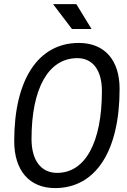

<svg xmlns="http://www.w3.org/2000/svg" viewBox="-20 -914 626 943"><path d="M250.5 9.8C449.7 9.8 567.4 -171.4 567.4 -477.5C567.4 -619.6 493.2 -703.1 367.2 -703.1C168 -703.1 49.8 -523.9 49.8 -221.2C49.8 -76.2 124.5 9.8 250.5 9.8ZM260.3 -64.9C181.6 -64.9 134.8 -126.5 134.8 -231.4C134.8 -481 218.3 -628.4 359.9 -628.4C436 -628.4 480.5 -568.4 480.5 -467.3C480.5 -214.4 398.9 -64.9 260.3 -64.9ZM333.5 -771.5H429.7L355 -893.6H240.7Z"/></svg>

Font: Cascadia Mono NF SemiLight
Style: Italic
Weight: 350
Italic angle: -10°
Monospace: yes
Designer: Aaron Bell
Foundry: Saja Typeworks
Version: Version 2404.023